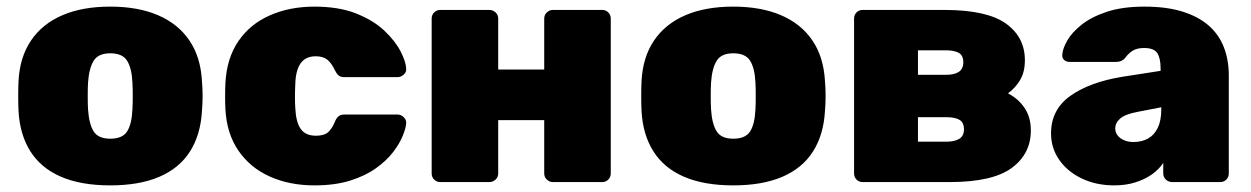

<svg xmlns="http://www.w3.org/2000/svg" viewBox="-20 -550 3779 580"><path d="M313 10Q225 10 164.5 -16Q104 -42 72 -92.5Q40 -143 36 -214Q35 -235 35 -260Q35 -285 36 -306Q40 -378 74 -428Q108 -478 168.5 -504Q229 -530 313 -530Q397 -530 457.5 -504Q518 -478 552 -428Q586 -378 590 -306Q592 -285 592 -260Q592 -235 590 -214Q586 -143 554 -92.5Q522 -42 461.5 -16Q401 10 313 10ZM313 -131Q350 -131 364 -153Q378 -175 380 -219Q381 -234 381 -260Q381 -286 380 -301Q378 -344 364 -366.5Q350 -389 313 -389Q277 -389 263 -366.5Q249 -344 246 -301Q245 -286 245 -260Q245 -234 246 -219Q249 -175 263 -153Q277 -131 313 -131Z M930 10Q855 10 795.5 -16.5Q736 -43 700.5 -94.5Q665 -146 661 -219Q660 -235 660 -259Q660 -283 661 -300Q665 -374 700 -425.5Q735 -477 795 -503.5Q855 -530 930 -530Q1004 -530 1056.5 -509Q1109 -488 1141.5 -457Q1174 -426 1190 -395Q1206 -364 1207 -343Q1208 -332 1199.5 -324.5Q1191 -317 1181 -317H1020Q1009 -317 1003 -322Q997 -327 992 -337Q982 -359 969 -369.5Q956 -380 934 -380Q903 -380 888 -358.5Q873 -337 872 -295Q870 -254 872 -224Q874 -181 888.5 -160.5Q903 -140 934 -140Q959 -140 971 -150.5Q983 -161 992 -183Q996 -193 1002.5 -198.5Q1009 -204 1020 -204H1181Q1191 -204 1199.5 -196Q1208 -188 1207 -177Q1206 -163 1196.5 -139.5Q1187 -116 1167.5 -90.5Q1148 -65 1116 -42Q1084 -19 1038 -4.5Q992 10 930 10Z M1310 0Q1299 0 1291.5 -7.5Q1284 -15 1284 -26V-494Q1284 -505 1291.5 -512.5Q1299 -520 1310 -520H1458Q1469 -520 1477 -512.5Q1485 -505 1485 -494V-340H1624V-494Q1624 -505 1632 -512.5Q1640 -520 1650 -520H1799Q1810 -520 1817.5 -512.5Q1825 -505 1825 -494V-26Q1825 -15 1817.5 -7.5Q1810 0 1799 0H1650Q1640 0 1632 -7.5Q1624 -15 1624 -26V-187H1485V-26Q1485 -15 1477 -7.5Q1469 0 1458 0Z M2195 10Q2107 10 2046.5 -16Q1986 -42 1954 -92.5Q1922 -143 1918 -214Q1917 -235 1917 -260Q1917 -285 1918 -306Q1922 -378 1956 -428Q1990 -478 2050.5 -504Q2111 -530 2195 -530Q2279 -530 2339.5 -504Q2400 -478 2434 -428Q2468 -378 2472 -306Q2474 -285 2474 -260Q2474 -235 2472 -214Q2468 -143 2436 -92.5Q2404 -42 2343.5 -16Q2283 10 2195 10ZM2195 -131Q2232 -131 2246 -153Q2260 -175 2262 -219Q2263 -234 2263 -260Q2263 -286 2262 -301Q2260 -344 2246 -366.5Q2232 -389 2195 -389Q2159 -389 2145 -366.5Q2131 -344 2128 -301Q2127 -286 2127 -260Q2127 -234 2128 -219Q2131 -175 2145 -153Q2159 -131 2195 -131Z M2586 0Q2575 0 2567.5 -7.5Q2560 -15 2560 -26V-494Q2560 -505 2567.5 -512.5Q2575 -520 2586 -520H2832Q2961 -520 3018.5 -479Q3076 -438 3076 -368Q3076 -333 3062 -309Q3048 -285 3025 -268Q3056 -252 3075 -224Q3094 -196 3094 -156Q3094 -85 3036 -42.5Q2978 0 2849 0ZM2753 -122H2839Q2863 -122 2877.5 -130.5Q2892 -139 2892 -159Q2892 -180 2878.5 -188Q2865 -196 2839 -196H2753ZM2753 -324H2838Q2863 -324 2876.5 -333Q2890 -342 2890 -362Q2890 -383 2876 -390.5Q2862 -398 2838 -398H2753Z M3346 10Q3291 10 3247.5 -11Q3204 -32 3179.5 -67.5Q3155 -103 3155 -147Q3155 -219 3213.5 -260.5Q3272 -302 3370 -318L3486 -336V-343Q3486 -374 3476 -389.5Q3466 -405 3436 -405Q3415 -405 3402 -397Q3389 -389 3378 -374Q3368 -363 3352 -363H3211Q3201 -363 3194.5 -369Q3188 -375 3189 -385Q3190 -403 3204 -427.5Q3218 -452 3247.5 -475.5Q3277 -499 3324 -514.5Q3371 -530 3437 -530Q3504 -530 3552 -515Q3600 -500 3631 -473Q3662 -446 3677 -407.5Q3692 -369 3692 -322V-26Q3692 -15 3684.5 -7.5Q3677 0 3666 0H3521Q3510 0 3502 -7.5Q3494 -15 3494 -26V-58Q3481 -38 3459.5 -23Q3438 -8 3409.5 1Q3381 10 3346 10ZM3404 -121Q3429 -121 3448 -131.5Q3467 -142 3477.5 -164Q3488 -186 3488 -219V-226L3416 -212Q3379 -205 3364 -192Q3349 -179 3349 -162Q3349 -150 3356 -141Q3363 -132 3375.5 -126.5Q3388 -121 3404 -121Z"/></svg>

Font: Rubik ExtraBold
Style: Regular
Weight: 800
Designer: Hubert and Fischer
Foundry: Hubert and Fischer
Version: Version 2.300;gftools[0.9.30]